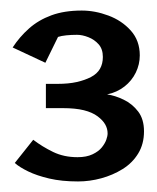

<svg xmlns="http://www.w3.org/2000/svg" viewBox="-20 -743 297 364"><path d="M128 -399Q97 -399 73.5 -404.5Q50 -410 33.5 -418Q17 -426 8 -434L43 -478Q60 -465 80.5 -455Q101 -445 127 -445Q144 -445 155.5 -450.5Q167 -456 173 -463.5Q179 -471 181.5 -478Q184 -485 184 -490Q184 -499 179.5 -507Q175 -515 165 -522.5Q155 -530 139 -534Q123 -538 99 -538H67V-584H89Q110 -584 125.5 -587.5Q141 -591 152.5 -597Q164 -603 169.5 -612.5Q175 -622 175 -635Q175 -650 167 -659Q159 -668 147.5 -672.5Q136 -677 126 -677Q115 -677 105.5 -676Q96 -675 90 -673L66 -624L4 -653Q17 -673 35 -689Q53 -705 77.5 -714Q102 -723 135 -723Q160 -723 185.5 -713.5Q211 -704 228 -685Q245 -666 245 -638Q245 -621 237.5 -605.5Q230 -590 216 -579Q202 -568 183 -564Q198 -562 214.5 -554Q231 -546 242 -531.5Q253 -517 253 -494Q253 -470 242 -452Q231 -434 212.5 -422.5Q194 -411 172 -405Q150 -399 128 -399Z"/></svg>

Font: Kreon SemiBold
Style: Regular
Weight: 600
Designer: Julia Petretta
Foundry: Julia Petretta and Eli Heuer
Version: Version 2.002